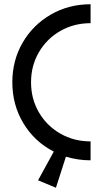

<svg xmlns="http://www.w3.org/2000/svg" viewBox="-20 -740 488 903"><path d="M290 -3 243 143 159 108 233 -27Q143 -73 90.5 -159.5Q38 -246 38 -353Q38 -456 86.5 -539.5Q135 -623 219 -671.5Q303 -720 406 -720V-631Q328 -631 264 -594.5Q200 -558 163 -494.5Q126 -431 126 -353Q126 -275 163 -211.5Q200 -148 264 -111.5Q328 -75 406 -75V14Q347 14 290 -3Z"/></svg>

Font: Lineal
Style: Regular
Weight: 400
Designer: Created by Frank Adebiaye with contributions from Anton Moglia & Ariel Martín Pérez
Created by Frank ADEBIAYE with FontF
Foundry: Velvetyne Type Foundry
Version: Version 2.000